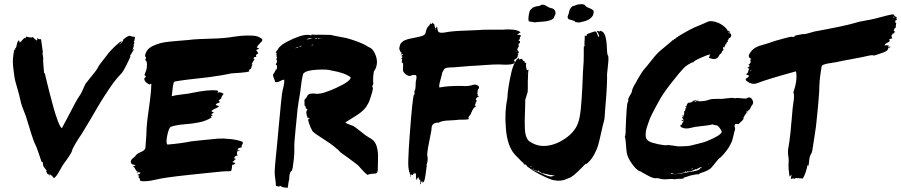

<svg xmlns="http://www.w3.org/2000/svg" viewBox="-20 -834 4244 904"><path d="M615.2 -657.1Q614.3 -656.2 614.3 -653.3Q614.3 -650.5 613.8 -646.7Q613.3 -642.9 611.4 -640Q607.6 -636.2 613.3 -634.3Q606.7 -620 610.5 -619L605.7 -603.8L601.9 -594.3L605.7 -600L609.5 -604.8Q609.5 -601 609.5 -600Q611.4 -601 602.9 -588.6Q593.3 -573.3 591.4 -569.5H593.3L595.2 -570.5Q589.5 -556.2 575.7 -528.6Q561.9 -501 555.2 -492.4Q529.5 -464.8 514.3 -444.8Q495.2 -418.1 473.3 -384.3Q451.4 -350.5 439 -328.6Q426.7 -306.7 401.9 -265.2Q377.1 -223.8 369.5 -211.4Q367.6 -207.6 361.4 -198.6Q355.2 -189.5 348.6 -179.5Q341.9 -169.5 335.7 -158.6Q329.5 -147.6 324.8 -138.6Q320 -129.5 319 -123.8Q318.1 -114.3 278.1 -60Q273.3 -53.3 264.3 -36.7Q255.2 -20 247.6 -9Q240 1.9 232.4 4.8Q232.4 1 224.3 -6.2Q216.2 -13.3 211.4 -14.3Q216.2 -11.4 215.2 -9.5V-7.6Q213.3 -7.6 211.4 -9.5V-14.3Q207.6 -15.2 208.1 -11.9Q208.6 -8.6 202.9 -16.2Q201.9 -17.1 201 -20Q199 -23.8 198.1 -24.8Q197.1 -26.7 198.6 -28.1Q200 -29.5 199 -31.4Q198.1 -33.3 191.4 -41.4Q184.8 -49.5 183.8 -52.4Q182.9 -54.3 182.4 -61.9Q181.9 -69.5 181 -71Q180 -72.4 178.1 -71.4L175.2 -73.3Q172.4 -81.9 168.1 -94.8Q163.8 -107.6 160.5 -117.1Q157.1 -126.7 152.9 -138.1Q148.6 -149.5 143.8 -158.1Q133.3 -181 101 -289.5Q98.1 -298.1 93.3 -309Q88.6 -320 83.8 -333.8Q79 -347.6 75.2 -365.7Q71.4 -383.8 64.3 -408.6Q57.1 -433.3 52.4 -450.5L48.6 -467.6Q48.6 -472.4 43.3 -508.1Q38.1 -543.8 42.9 -575.2Q45.7 -596.2 47.6 -601.9Q47.6 -602.9 49.5 -599L50.5 -597.1Q51.4 -598.1 51.4 -601.9Q51.4 -605.7 51.9 -607.6Q52.4 -609.5 54.3 -608.6Q55.2 -607.6 56.7 -613.8Q58.1 -620 60 -628.1Q61.9 -636.2 62.9 -637.1Q70.5 -651.4 72.4 -634.3Q74.3 -632.4 84.3 -644.3Q94.3 -656.2 96.2 -655.2Q101 -651.4 101.9 -660Q102.9 -661.9 104.8 -661.4Q106.7 -661 110 -660Q113.3 -659 115.2 -659Q116.2 -659 121.9 -658.1Q127.6 -657.1 129 -657.1Q130.5 -657.1 130 -658.6Q129.5 -660 130.5 -660Q134.3 -660 142.4 -651.9Q150.5 -643.8 152.4 -642.9Q154.3 -642.9 155.7 -650Q157.1 -657.1 158.1 -656.2Q159 -656.2 159.5 -653.3Q160 -650.5 161 -650.5Q162.9 -649.5 165.2 -649.5Q167.6 -649.5 169 -649.5Q170.5 -649.5 171.4 -649.5Q171.4 -649.5 173.3 -649.5L181.9 -587.6Q181.9 -581.9 179 -588.6Q179 -587.6 180 -583.8Q182.9 -568.6 183.8 -557.1Q183.8 -556.2 183.3 -553.3Q182.9 -550.5 182.9 -549.5Q183.8 -540 185.2 -517.6Q186.7 -495.2 187.6 -489.5Q188.6 -486.7 190.5 -491.4L196.2 -466.7Q201.9 -441.9 211.4 -404.8Q221 -367.6 231.4 -329.5Q241.9 -291.4 252.9 -262.9Q263.8 -234.3 271.4 -230.5Q277.1 -240 295.2 -275.2Q313.3 -310.5 330 -341.4Q346.7 -372.4 350.5 -377.1Q360 -389.5 366.2 -403.3Q372.4 -417.1 376.7 -427.1Q381 -437.1 383.8 -441Q390.5 -449.5 404.3 -466.7Q418.1 -483.8 428.6 -497.1Q439 -510.5 441.9 -518.1Q444.8 -523.8 452.9 -534.8Q461 -545.7 471 -558.1Q481 -570.5 482.9 -573.3Q497.1 -593.3 520 -614.8Q542.9 -636.2 553.3 -641.9L549.5 -633.3Q549.5 -632.4 545.7 -629Q541.9 -625.7 541.9 -623.8Q542.9 -624.8 548.6 -629.5Q554.3 -634.3 554.3 -636.2Q561 -641.9 560 -643.8Q558.1 -644.8 557.1 -644.8L569.5 -655.2Q581.9 -664.8 591.4 -665.7Q592.4 -665.7 598.1 -663.3Q603.8 -661 604.8 -661Q609.5 -661.9 616.2 -660Z M1188.6 -609.5Q1198.1 -609.5 1199 -604.8Q1199 -603.8 1196.7 -602.9Q1194.3 -601.9 1191 -601Q1187.6 -600 1186.7 -599Q1185.7 -598.1 1191.4 -590.5Q1198.1 -582.9 1194.3 -581Q1189.5 -581 1184.8 -573.3Q1187.6 -569.5 1186.7 -567.6Q1185.7 -565.7 1183.3 -565.7Q1181 -565.7 1177.6 -564.8Q1174.3 -563.8 1173.3 -561.9H1177.1L1175.2 -560L1173.3 -557.1Q1174.3 -556.2 1175.7 -556.2Q1177.1 -556.2 1178.1 -552.4Q1172.4 -548.6 1164.8 -531.4L1169.5 -528.6Q1165.7 -526.7 1164.8 -521Q1163.8 -515.2 1161.4 -511Q1159 -506.7 1152.4 -505.7Q1152.4 -501.9 1154.3 -498.1Q1140 -493.3 1111.4 -491.4Q1082.9 -489.5 1070.5 -488.6Q1032.4 -480 962.9 -470.5Q946.7 -468.6 916.2 -465.2Q885.7 -461.9 861.9 -459Q838.1 -456.2 827.6 -454.3Q823.8 -453.3 816.2 -452.4Q808.6 -451.4 804.8 -450.5Q801 -449.5 799 -446.7Q794.3 -441 788.6 -381Q803.8 -385.7 837.6 -389.5Q871.4 -393.3 881.9 -396.2Q961 -412.4 998.1 -408.6Q1010.5 -406.7 1006.7 -401Q1004.8 -398.1 1001.9 -396.2Q1017.1 -402.9 1024.8 -396.2Q1031.4 -394.3 1031.9 -392.4Q1032.4 -390.5 1030 -388.1Q1027.6 -385.7 1025.2 -381.9Q1022.9 -378.1 1022.9 -375.2Q1022.9 -371.4 1020 -369Q1017.1 -366.7 1014.8 -365.2Q1012.4 -363.8 1010.5 -361.9Q1008.6 -360 1011.4 -359Q1017.1 -352.4 1013.3 -351.4Q1009.5 -350.5 1002.9 -347.6Q996.2 -344.8 996.2 -340Q998.1 -338.1 1005.7 -336.2Q1013.3 -334.3 1009.5 -331.4Q1004.8 -327.6 987.6 -320Q976.2 -313.3 975.7 -311Q975.2 -308.6 986.7 -304.8L981 -300Q980 -300 978.1 -298.6Q976.2 -297.1 974.3 -296.2Q974.3 -295.2 977.6 -293.3Q981 -291.4 981 -289.5Q980 -289.5 978.6 -289Q977.1 -288.6 975.2 -287.6L973.3 -286.7Q974.3 -284.8 975.2 -282.9Q976.2 -281.9 976.2 -281Q951.4 -264.8 918.6 -258.1Q885.7 -251.4 847.1 -248.6Q808.6 -245.7 784.8 -237.1Q775.2 -233.3 767.6 -196.7Q760 -160 768.6 -153.3Q835.2 -159 881 -168.6Q890.5 -169.5 939 -174.8Q987.6 -180 1008.1 -181.4Q1028.6 -182.9 1062.9 -179.5Q1097.1 -176.2 1121 -166.7Q1123.8 -163.8 1123.3 -160Q1122.9 -156.2 1121 -153.8Q1119 -151.4 1118.1 -147.6Q1117.1 -143.8 1118.1 -140Q1101 -137.1 1098.1 -135.2Q1101.9 -134.3 1105.7 -133.3Q1104.8 -132.4 1101.9 -131.4Q1096.2 -127.6 1096.7 -127.1Q1097.1 -126.7 1102.4 -125.7Q1107.6 -124.8 1111.4 -123.8Q1108.6 -121.9 1099 -122.9Q1091.4 -113.3 1099 -101Q1086.7 -101.9 1082.9 -90.5Q1082.9 -88.6 1083.3 -88.1Q1083.8 -87.6 1086.7 -87.1Q1089.5 -86.7 1091.4 -85.7Q1091.4 -84.8 1086.7 -82.9Q1081.9 -81 1082.9 -77.1L1075.2 -72.4L1074.3 -70.5Q1077.1 -70.5 1081 -68.6Q1086.7 -66.7 1088.6 -66.7L1087.6 -65.7Q1082.9 -57.1 1073.3 -58.1Q1073.3 -54.3 1072.4 -48.6Q1070.5 -32.4 1068.6 -30Q1066.7 -27.6 1056.2 -27.6Q1052.4 -27.6 1043.8 -27.6Q1035.2 -27.6 1026.7 -26.7Q999 -23.8 946.7 -18.6Q894.3 -13.3 869.5 -10.5Q752.4 1.9 715.2 11.4Q667.6 22.9 641 18.1Q640 17.1 639.5 13.3Q639 9.5 637.1 5.7Q635.2 1.9 631.4 1Q630.5 -1.9 637.1 -5.7Q636.2 -6.7 631.9 -8.1Q627.6 -9.5 627.1 -10Q626.7 -10.5 628.1 -11.4Q629.5 -12.4 631.9 -13.3Q634.3 -14.3 636.7 -15.2Q639 -16.2 640.5 -17.6Q641.9 -19 641 -21Q631.4 -22.9 625.7 -26.7Q620 -30.5 618.6 -34.8Q617.1 -39 613.8 -43.8Q610.5 -48.6 606.7 -49.5Q604.8 -50.5 608.6 -51.4Q610.5 -52.4 613.3 -53.3Q619 -55.2 618.1 -55.2Q617.1 -57.1 609 -58.6Q601 -60 600 -61.9Q594.3 -69.5 596.2 -75.7Q598.1 -81.9 601.4 -85.2Q604.8 -88.6 611 -93.3Q617.1 -98.1 620 -102.9Q624.8 -110.5 644.3 -118.6Q663.8 -126.7 664.8 -139Q664.8 -145.7 667.1 -172.4Q669.5 -199 669.5 -210.5Q669.5 -244.8 681 -323.8Q692.4 -402.9 692.4 -439Q690.5 -440 686.2 -437.6Q681.9 -435.2 681 -437.1Q673.3 -441.9 670 -444.3Q666.7 -446.7 663.3 -451.4Q660 -456.2 659 -462.9Q659 -464.8 662.9 -468.6Q666.7 -472.4 666.7 -474.3L664.8 -476.2Q662.9 -477.1 661.4 -479.5Q660 -481.9 661 -483.8L667.6 -501Q672.4 -514.3 671.9 -531.4Q671.4 -548.6 664.8 -549.5Q663.8 -550.5 664.3 -552.4Q664.8 -554.3 666.2 -558.6Q667.6 -562.9 667.6 -563.8Q667.6 -565.7 665.2 -566.7Q662.9 -567.6 662.9 -569.5Q663.8 -581.9 671.4 -594.3Q681 -610.5 708.1 -621.4Q735.2 -632.4 760 -635.7Q784.8 -639 821 -641.9Q857.1 -644.8 866.7 -645.7Q902.9 -650.5 970.5 -651.9Q1038.1 -653.3 1080 -661Q1087.6 -661.9 1097.6 -663.3Q1107.6 -664.8 1119.5 -665.7Q1131.4 -666.7 1144.8 -666.7Q1158.1 -666.7 1169.5 -666.2Q1181 -665.7 1190.5 -662.9Q1200 -660 1204.8 -656.2Q1213.3 -652.4 1214.8 -648.6Q1216.2 -644.8 1212.9 -640Q1209.5 -635.2 1204.8 -631Q1200 -626.7 1195.2 -620.5Q1190.5 -614.3 1188.6 -609.5ZM632.4 -20Q629.5 -21.9 626.7 -21.9Q623.8 -21.9 622.9 -21Q622.9 -20 623.8 -19Q624.8 -18.1 625.7 -19Q631.4 -19 632.4 -20Z M1746.7 -161Q1754.3 -147.6 1757.1 -130.5Q1760 -113.3 1760 -102.4Q1760 -91.4 1759.5 -70Q1759 -48.6 1759 -41Q1759 -24.8 1754.3 -20Q1749.5 -15.2 1741 -17.1Q1738.1 -18.1 1738.1 -16.2Q1738.1 -14.3 1737.1 -14.3Q1736.2 -14.3 1733.8 -15.7Q1731.4 -17.1 1730.5 -17.1Q1729.5 -17.1 1729 -15.2Q1728.6 -13.3 1726.7 -14.3Q1722.9 -15.2 1721 -13.8Q1719 -12.4 1718.1 -14.3Q1717.1 -15.2 1715.2 -12.4Q1713.3 -9.5 1711.4 -10.5Q1701.9 -15.2 1683.3 -36.2Q1664.8 -57.1 1662.9 -58.1Q1651.4 -67.6 1624.8 -86.7Q1598.1 -105.7 1583.8 -116.2Q1561 -141.9 1510.5 -174.3Q1460 -206.7 1453.3 -214.3Q1450.5 -217.1 1448.6 -221.9Q1441.9 -233.3 1435.7 -251.4Q1429.5 -269.5 1431.4 -270.5Q1431.4 -273.3 1433.8 -274.8Q1436.2 -276.2 1437.6 -276.7Q1439 -277.1 1438.1 -278.1Q1429.5 -280 1426.7 -280Q1425.7 -281 1426.7 -281.9Q1427.6 -282.9 1427.6 -284.8Q1425.7 -284.8 1424.8 -288.1Q1423.8 -291.4 1423.3 -297.1Q1422.9 -302.9 1421.9 -306.7Q1422.9 -306.7 1423.8 -311.4Q1424.8 -316.2 1427.6 -318.1Q1427.6 -320 1424.8 -321.4Q1421.9 -322.9 1420.5 -323.3Q1419 -323.8 1419 -324.8Q1421 -325.7 1419 -331.4Q1417.1 -337.1 1413.3 -337.1Q1414.3 -339 1413.8 -348.6Q1413.3 -358.1 1413.3 -360Q1413.3 -364.8 1415.7 -367.1Q1418.1 -369.5 1420.5 -371.4Q1422.9 -373.3 1423.8 -376.2Q1428.6 -390.5 1442.4 -392.9Q1456.2 -395.2 1469.5 -392.4Q1499 -390.5 1564.8 -421Q1630.5 -451.4 1631.4 -469.5Q1603.8 -491.4 1541 -501.9Q1521.9 -508.6 1471 -505.7Q1420 -502.9 1407.6 -486.7Q1400 -461 1393.3 -399Q1391.4 -387.6 1385.7 -352.9Q1380 -318.1 1379 -299Q1379 -297.1 1371.9 -227.6Q1364.8 -158.1 1365.7 -139Q1366.7 -110.5 1363.3 -83.3Q1360 -56.2 1358.1 -43.8L1354.3 -30.5Q1348.6 -28.6 1345.2 -18.1Q1341.9 -7.6 1341.9 1.9V10.5Q1340 15.2 1337.6 29.5Q1335.2 43.8 1335.2 49.5Q1332.4 50.5 1320.5 49Q1308.6 47.6 1303.8 43.8Q1298.1 40 1297.1 40.5Q1296.2 41 1295.2 43.8Q1294.3 46.7 1293.3 46.2Q1292.4 45.7 1292.4 44.8Q1292.4 42.9 1286.7 42.9Q1279 42.9 1279 39Q1279 28.6 1276.2 9.5Q1273.3 -9.5 1273.3 -21.9Q1273.3 -48.6 1285.7 -164.8Q1286.7 -175.2 1292.4 -238.6Q1298.1 -301.9 1303.3 -352.9Q1308.6 -403.8 1311.4 -412.4Q1320 -442.9 1318.1 -459Q1308.6 -458.1 1298.1 -451.9Q1287.6 -445.7 1275.2 -447.6Q1275.2 -453.3 1270 -464.3Q1264.8 -475.2 1265.7 -482.9Q1267.6 -485.7 1269.5 -488.6Q1271.4 -491.4 1272.9 -494.3Q1274.3 -497.1 1276.2 -501Q1279 -504.8 1279 -507.6L1281 -505.7Q1286.7 -514.3 1282.9 -527.6Q1281 -525.7 1281 -528.6Q1281 -528.6 1278.1 -531.4Q1284.8 -540 1284.3 -545.2Q1283.8 -550.5 1281 -555.2Q1280 -555.2 1281.4 -557.1Q1282.9 -559 1283.8 -561Q1285.7 -562.9 1282.9 -567.1Q1280 -571.4 1283.8 -576.2Q1282.9 -576.2 1282.9 -577.1Q1282.9 -578.1 1279 -577.1Q1278.1 -578.1 1280 -580Q1281.9 -581.9 1283.8 -583.3Q1285.7 -584.8 1284.8 -585.7L1282.9 -584.8Q1280 -584.8 1279 -584.8Q1276.2 -587.6 1286.7 -599Q1297.1 -623.8 1359 -651Q1421 -678.1 1445.7 -666.7Q1445.7 -670.5 1446.7 -671.4Q1461.9 -669.5 1498.1 -670.5Q1516.2 -670.5 1539 -669.5L1554.3 -665.7Q1568.6 -662.9 1586.2 -659.5Q1603.8 -656.2 1609.5 -655.2Q1632.4 -649.5 1664.3 -637.6Q1696.2 -625.7 1712.4 -614.3Q1719 -611.4 1725.7 -607.6Q1740 -598.1 1749.5 -571.4Q1761 -538.1 1747.6 -509.5L1742.9 -501.9Q1739 -497.1 1737.6 -477.6Q1736.2 -458.1 1737.1 -451.4L1736.2 -447.6Q1738.1 -445.7 1738.1 -442.4Q1738.1 -439 1737.1 -437.1Q1736.2 -435.2 1734.8 -432.4Q1733.3 -429.5 1732.4 -426.7L1736.2 -419L1735.2 -415.2Q1735.2 -411.4 1733.8 -406.2Q1732.4 -401 1730.5 -393.8Q1728.6 -386.7 1725.7 -378.6Q1722.9 -370.5 1720.5 -362.9Q1718.1 -355.2 1713.8 -347.6Q1709.5 -340 1705.7 -333.3Q1694.3 -317.1 1678.6 -304.8Q1662.9 -292.4 1639.5 -278.6Q1616.2 -264.8 1606.7 -258.1Q1605.7 -258.1 1605.7 -257.1Q1617.1 -249.5 1630.5 -245.7Q1643.8 -241.9 1653.3 -234.3Q1662.9 -227.6 1678.6 -214.8Q1694.3 -201.9 1701 -197.1Q1705.7 -193.3 1716.7 -187.1Q1727.6 -181 1734.8 -175.2Q1741.9 -169.5 1746.7 -161ZM1361 -617.1Q1360 -617.1 1357.6 -616.2Q1355.2 -615.2 1353.3 -615.2Q1358.1 -621 1361 -619ZM1479 -654.3 1478.1 -651.4 1483.8 -650.5Q1484.8 -655.2 1479 -654.3ZM1464.8 -654.3Q1461.9 -653.3 1461 -652.4H1473.3L1474.3 -653.3Q1471.4 -656.2 1464.8 -654.3ZM1427.6 -651.4 1422.9 -649.5Q1431.4 -647.6 1450.5 -653.3Q1444.8 -654.3 1440 -654.3ZM1383.8 -610.5Q1384.8 -611.4 1385.7 -613.3Q1381 -613.3 1368.6 -606.7Q1370.5 -606.7 1374.3 -608.1Q1378.1 -609.5 1380 -609.5ZM1396.2 -615.2Q1400 -616.2 1401 -618.1Q1398.1 -619 1393.8 -617.1Q1389.5 -615.2 1388.6 -613.3L1392.4 -614.3ZM1404.8 -616.2 1402.9 -617.1Q1403.8 -621.9 1412.4 -620Q1407.6 -615.2 1404.8 -616.2ZM1412.4 -646.7 1406.7 -648.6 1409.5 -649.5Q1411.4 -651.4 1414.3 -650.5L1421 -649.5Q1418.1 -647.6 1412.4 -646.7ZM1421.9 -630.5Q1430.5 -636.2 1444.8 -632.4L1437.1 -631.4Q1428.6 -630.5 1426.7 -629.5ZM1449.5 -621Q1455.2 -620 1454.3 -623.8L1449.5 -622.9L1444.8 -621ZM1455.2 -631.4 1459 -633.3Q1461 -633.3 1461.4 -633.3Q1461.9 -633.3 1464.3 -632.9Q1466.7 -632.4 1468.6 -632.4Q1466.7 -631.4 1463.3 -631Q1460 -630.5 1457.6 -630.5Q1455.2 -630.5 1455.2 -631.4ZM1472.4 -633.3 1479 -632.4Q1475.2 -631.4 1472.4 -633.3ZM1481 -633.3 1487.6 -632.4Q1481 -630.5 1481 -633.3ZM1485.7 -653.3 1491.4 -651.4Q1493.3 -651.4 1494.3 -652.4Z M1865.7 -575.2Q1869.5 -575.2 1872.4 -577.1Q1870.5 -578.1 1868.1 -577.6Q1865.7 -577.1 1865.7 -575.2ZM1935.2 7.6 1936.2 5.7Q1936.2 6.7 1936.2 8.6L1937.1 9.5ZM1934.3 -10.5Q1933.3 -11.4 1933.3 -12.4Q1935.2 -12.4 1934.3 -10.5ZM2413.3 -560Q2414.3 -560 2409.5 -558.1Q2400 -552.4 2400 -550.5Q2420 -524.8 2333.3 -530.5Q2309.5 -531.4 2261.4 -527.6Q2213.3 -523.8 2200 -523.8Q2181.9 -522.9 2146.7 -519.5Q2111.4 -516.2 2095.2 -516.2Q2080 -515.2 2074.8 -511.4Q2069.5 -507.6 2062.9 -493.3Q2061.9 -486.7 2057.6 -471.9Q2053.3 -457.1 2050 -443.8Q2046.7 -430.5 2048.6 -421.9Q2084.8 -429.5 2143.8 -429.5Q2147.6 -429.5 2152.9 -429.5Q2158.1 -429.5 2161.9 -429Q2165.7 -428.6 2171.4 -428.6Q2177.1 -428.6 2181.4 -429Q2185.7 -429.5 2190.5 -430.5Q2196.2 -430.5 2200 -432.4Q2207.6 -435.2 2215.2 -435.7Q2222.9 -436.2 2230 -431.4Q2237.1 -426.7 2235.2 -418.1Q2232.4 -417.1 2231 -413.3Q2229.5 -409.5 2229 -406.7Q2228.6 -403.8 2228.6 -400V-395.2Q2227.6 -394.3 2225.7 -392.4Q2229.5 -391.4 2229.5 -390Q2229.5 -388.6 2229 -386.2Q2228.6 -383.8 2228.6 -382.9Q2232.4 -382.9 2233.8 -381.9Q2235.2 -381 2233.3 -379Q2223.8 -376.2 2221 -367.6Q2219 -361.9 2224.8 -361.9Q2223.8 -360 2222.9 -358.1H2224.8Q2223.8 -356.2 2221.4 -353.8Q2219 -351.4 2219 -348.6L2220 -347.6Q2220 -346.7 2218.6 -344.8Q2217.1 -342.9 2216.2 -341Q2215.2 -339 2215.2 -338.1Q2215.2 -337.1 2219 -336.2Q2221 -334.3 2221.9 -333.3Q2216.2 -331.4 2211.4 -325.7Q2206.7 -320 2203.8 -314.3Q2201 -308.6 2201 -305.7Q2197.1 -304.8 2198.1 -302.9Q2201 -300 2187.6 -285.7Q2185.7 -282.9 2185.7 -280Q2185.7 -277.1 2186.7 -275.7Q2187.6 -274.3 2187.1 -273.3Q2186.7 -272.4 2184.8 -272.4Q2179 -271.4 2172.9 -271Q2166.7 -270.5 2161 -270.5Q2155.2 -270.5 2149 -270.5Q2142.9 -270.5 2136.7 -270Q2130.5 -269.5 2124.8 -268.6Q2120 -267.6 2100.5 -267.1Q2081 -266.7 2067.6 -264.3Q2054.3 -261.9 2044.8 -256.2Q2041 -257.1 2037.6 -256.7Q2034.3 -256.2 2030.5 -255.2Q2026.7 -254.3 2023.3 -252.4Q2020 -250.5 2018.1 -248.1Q2016.2 -245.7 2014.3 -241.9Q2012.4 -238.1 2012.4 -234.3Q2012.4 -222.9 2006.2 -194.8Q2000 -166.7 1995.2 -138.6Q1990.5 -110.5 1991.4 -98.1L1993.3 -97.1Q1995.2 -73.3 1987.6 -56.2Q1989.5 -56.2 1989.5 -55.2Q1988.6 -52.4 1986.2 -31Q1983.8 -9.5 1980 8.6Q1976.2 26.7 1968.6 25.7Q1968.6 22.9 1968.6 21L1967.6 18.1Q1961.9 21.9 1961.9 32.4Q1960 32.4 1960 33.3Q1960 34.3 1959 34.3L1958.1 30.5L1960 27.6Q1960 24.8 1959 20Q1958.1 15.2 1958.1 12.9Q1958.1 10.5 1959 9.5Q1957.1 9.5 1952.4 15.2Q1954.3 8.6 1953.3 7.6Q1950.5 6.7 1950.5 3.8Q1950.5 1 1948.6 -1Q1947.6 6.7 1941 8.6H1943.8Q1942.9 12.4 1941 13.3Q1939 8.6 1939 1.4Q1939 -5.7 1938.1 -9.5L1939 -12.4V-16.2Q1938.1 -16.2 1937.1 -16.2Q1936.2 -16.2 1935.2 -16.2V-18.1V-20Q1934.3 -19 1931.9 -17.6Q1929.5 -16.2 1929 -15.7Q1928.6 -15.2 1925.7 -16.2Q1925.7 -11.4 1923.8 -9.5Q1918.1 -12.4 1917.1 -12.4L1914.3 -9.5Q1915.2 -9.5 1914.3 -5.7Q1913.3 -1.9 1914.3 -1L1912.4 -1.9L1911.4 -3.8Q1915.2 -13.3 1908.6 -15.2Q1909.5 -16.2 1911.4 -21.9Q1909.5 -22.9 1906.7 -21.9Q1905.7 -23.8 1905.7 -33.3Q1902.9 -33.3 1902.9 -35.2Q1905.7 -36.2 1905.7 -37.1Q1897.1 -39 1909.5 -204.3Q1921.9 -369.5 1928.6 -387.6Q1931.4 -388.6 1931.9 -391.9Q1932.4 -395.2 1931.4 -399.5Q1930.5 -403.8 1931.4 -405.7Q1934.3 -406.7 1935.7 -417.1Q1937.1 -427.6 1937.1 -440Q1937.1 -451.4 1939 -455.2Q1942.9 -472.4 1939.5 -478.1Q1936.2 -483.8 1917.1 -479Q1908.6 -472.4 1895.2 -481Q1881.9 -489.5 1878.1 -499Q1877.1 -501.9 1877.1 -507.1Q1877.1 -512.4 1877.6 -518.6Q1878.1 -524.8 1878.1 -529.5Q1878.1 -534.3 1876.7 -537.1Q1875.2 -540 1871.4 -539Q1870.5 -541 1871.9 -543.8Q1873.3 -546.7 1873.3 -547.6Q1870.5 -549.5 1872.4 -551.4Q1873.3 -552.4 1873.3 -554.3Q1874.3 -555.2 1870.5 -558.1Q1867.6 -560 1869.5 -560Q1876.2 -560 1873.3 -569.5Q1871.4 -569.5 1868.6 -569.5Q1868.6 -570.5 1871 -572.4Q1873.3 -574.3 1875.2 -576.2L1878.1 -577.1Q1877.1 -580 1868.6 -581Q1868.6 -581.9 1869 -582.9Q1869.5 -583.8 1870.5 -584.8Q1868.6 -585.7 1867.6 -587.6Q1870.5 -587.6 1872.4 -589.5Q1869.5 -589.5 1865.7 -588.6Q1864.8 -596.2 1859 -603.8L1860 -602.9Q1860 -610.5 1861.9 -616.7Q1863.8 -622.9 1865.2 -626.7Q1866.7 -630.5 1871.4 -634.3Q1876.2 -638.1 1878.1 -640Q1880 -641.9 1887.6 -644.8Q1895.2 -647.6 1897.1 -648.6Q1899 -649.5 1908.1 -651.4Q1917.1 -653.3 1919.5 -653.8Q1921.9 -654.3 1941 -658.1Q1960 -661.9 1971 -666.2Q1981.9 -670.5 1983.8 -680Q1989.5 -705.7 1999 -712.4Q2004.8 -717.1 2005.7 -725.7H2006.7Q2005.7 -721.9 2009.5 -720Q2011.4 -721.9 2012.9 -722.4Q2014.3 -722.9 2014.8 -723.8Q2015.2 -724.8 2016.2 -727.6Q2019 -725.7 2019 -721Q2021 -721.9 2021.9 -724.8Q2024.8 -721.9 2026.2 -711.9Q2027.6 -701.9 2031.4 -699Q2032.4 -701 2032.9 -701.9Q2033.3 -702.9 2033.3 -704.8Q2033.3 -706.7 2033.3 -708.6H2035.2Q2035.2 -705.7 2037.1 -701.9Q2037.1 -706.7 2039 -706.7Q2039 -686.7 2046.7 -682.4Q2054.3 -678.1 2074.3 -681Q2104.8 -687.6 2161.9 -689.5Q2219 -691.4 2232.4 -692.4Q2244.8 -694.3 2291 -694.3Q2337.1 -694.3 2350.5 -694.3Q2360 -696.2 2381.4 -695.2Q2402.9 -694.3 2412.4 -691.4Q2418.1 -689.5 2420.5 -688.6Q2422.9 -687.6 2425.2 -685.7Q2427.6 -683.8 2431.4 -682.9Q2427.6 -679 2422.9 -678.1Q2424.8 -677.1 2421 -675.2Q2414.3 -671.4 2415.2 -670.5Q2423.8 -669.5 2427.6 -669.5Q2429.5 -669.5 2431.4 -667.6Q2434.3 -666.7 2430.5 -661Q2429.5 -661 2427.6 -657.1V-649.5Q2422.9 -647.6 2421.9 -643.8Q2421 -642.9 2422.9 -642.4Q2424.8 -641.9 2427.1 -640.5Q2429.5 -639 2428.6 -636.2Q2427.6 -635.2 2427.6 -633.3Q2427.6 -631.4 2426.7 -631.4Q2424.8 -627.6 2422.9 -628.6Q2421 -627.6 2421 -626.7Q2421 -625.7 2421.9 -621.9Q2422.9 -618.1 2422.9 -616.2L2418.1 -607.6Q2417.1 -603.8 2416.2 -602.9L2415.2 -601.9L2416.2 -598.1Q2417.1 -597.1 2419 -594.3Q2421 -592.4 2421.9 -590.5Q2424.8 -582.9 2416.2 -581.9Q2421 -579 2420 -574.3Q2417.1 -573.3 2417.1 -571.4Q2418.1 -569.5 2419 -569.5Q2420 -569.5 2421 -569.5Q2421.9 -567.6 2419.5 -568.6Q2417.1 -569.5 2417.1 -568.6Q2415.2 -561.9 2413.3 -560ZM1928.6 -18.1 1930.5 -22.9Q1929.5 -28.6 1928.6 -21.9Q1928.6 -21 1928.6 -19Q1927.6 -18.1 1928.6 -18.1ZM2030.5 -693.3Q2030.5 -695.2 2031.4 -697.1H2029.5V-693.3ZM2412.4 -590.5 2411.4 -592.4H2405.7Z M2572.4 -796.2Q2579 -795.2 2583.8 -792.9Q2588.6 -790.5 2591.4 -786.2Q2594.3 -781.9 2595.2 -776.7Q2596.2 -771.4 2594.8 -766.7Q2593.3 -761.9 2589.5 -756.2Q2589.5 -740 2548.6 -733.3Q2542.9 -732.4 2525.2 -731.4Q2507.6 -730.5 2499 -728.6Q2473.3 -733.3 2470.5 -733.3Q2465.7 -740 2470 -765.2Q2474.3 -790.5 2482.9 -791.4Q2484.8 -801.9 2521.9 -806.7Q2526.7 -811.4 2531.9 -811.9Q2537.1 -812.4 2542.9 -810.5Q2548.6 -808.6 2552.9 -805.7Q2557.1 -802.9 2562.9 -800Q2568.6 -797.1 2572.4 -796.2ZM2735.2 -809.5Q2736.2 -802.9 2750.5 -797.6Q2764.8 -792.4 2771.9 -786.7Q2779 -781 2771.4 -761Q2768.6 -756.2 2765.2 -752.4Q2761.9 -748.6 2757.6 -745.7Q2753.3 -742.9 2749 -740.5Q2744.8 -738.1 2739 -736.2Q2733.3 -734.3 2729.5 -733.3Q2725.7 -732.4 2719.5 -731Q2713.3 -729.5 2709.5 -728.6Q2706.7 -727.6 2703.8 -728.1Q2701 -728.6 2698.6 -729Q2696.2 -729.5 2692.9 -729.5Q2689.5 -729.5 2688.6 -729.5Q2688.6 -731.4 2688.6 -732.4Q2683.8 -736.2 2672.4 -739Q2661 -741.9 2657.1 -743.8Q2652.4 -749.5 2652.4 -753.3Q2652.4 -757.1 2655.7 -764.8Q2659 -772.4 2659 -775.2Q2661 -792.4 2673.3 -802.9Q2677.1 -805.7 2682.9 -806.7Q2688.6 -807.6 2690.5 -809.5Q2699 -813.3 2713.3 -814.3Q2727.6 -815.2 2735.2 -809.5ZM2841 -574.3Q2847.6 -572.4 2842.9 -530Q2838.1 -487.6 2838.1 -483.8Q2839 -473.3 2837.6 -438.1Q2836.2 -402.9 2833.3 -368.1Q2830.5 -333.3 2829.5 -321.9Q2828.6 -315.2 2827.6 -293.8Q2826.7 -272.4 2823.8 -263.8Q2819 -248.6 2811 -211.4Q2802.9 -174.3 2796.7 -151.9Q2790.5 -129.5 2775.2 -102.4Q2760 -75.2 2738.1 -60V-63.8Q2691.4 -14.3 2668.6 0Q2659 3.8 2648.1 8.6Q2637.1 13.3 2634.8 13.8Q2632.4 14.3 2620 16.2Q2607.6 18.1 2592.4 15.2Q2579 14.3 2549 0.5Q2519 -13.3 2495.2 -27.6Q2471.4 -41.9 2473.3 -41.9Q2497.1 -30.5 2507.6 -27.6Q2512.4 -26.7 2529.5 -18.1Q2546.7 -9.5 2561 -5.2Q2575.2 -1 2582.9 -4.8Q2581.9 -6.7 2581.9 -7.6Q2587.6 -3.8 2590.5 -6.7Q2589.5 -8.6 2585.2 -9Q2581 -9.5 2574.8 -10Q2568.6 -10.5 2567.6 -10.5Q2566.7 -10.5 2560 -12.4Q2561 -12.4 2561 -13.3L2560 -14.3L2559 -13.3Q2558.1 -13.3 2543.8 -15.7Q2529.5 -18.1 2524.8 -23.8H2523.8Q2520 -24.8 2518.1 -27.6Q2515.2 -32.4 2510.5 -28.6Q2462.9 -42.9 2460 -54.3Q2454.3 -61 2450.5 -58.1Q2444.8 -62.9 2444.8 -65.7H2443.8L2442.9 -66.7Q2444.8 -66.7 2445.7 -66.7L2439 -70.5Q2433.3 -77.1 2421 -89Q2408.6 -101 2403.8 -106.7Q2368.6 -145.7 2361.9 -228.6Q2355.2 -308.6 2368.6 -369.5Q2370.5 -415.2 2385.7 -484.8Q2393.3 -520 2404.8 -541Q2404.8 -541 2413.3 -554.3Q2413.3 -553.3 2415.7 -555.7Q2418.1 -558.1 2420.5 -560.5Q2422.9 -562.9 2423.8 -561L2422.9 -558.1V-555.2Q2424.8 -554.3 2427.6 -554.8Q2430.5 -555.2 2433.3 -556.2L2435.2 -557.1Q2439 -557.1 2440.5 -552.4Q2441.9 -547.6 2446.7 -545.7H2450.5Q2449.5 -540 2451.4 -538.1Q2452.4 -537.1 2454.3 -538.1Q2456.2 -539 2458.1 -538.1Q2455.2 -531.4 2456.7 -520Q2458.1 -508.6 2461.9 -502.9Q2463.8 -504.8 2468.6 -505.7Q2466.7 -498.1 2466.2 -482.9Q2465.7 -467.6 2465.7 -463.8Q2464.8 -456.2 2465.2 -427.1Q2465.7 -398.1 2461.9 -392.4Q2459 -382.9 2456.7 -375.7Q2454.3 -368.6 2453.8 -367.1Q2453.3 -365.7 2452.9 -361.4Q2452.4 -357.1 2452.9 -355.7Q2453.3 -354.3 2452.9 -346.2Q2452.4 -338.1 2452.4 -328.6Q2452.4 -319 2451.4 -296.2Q2450.5 -273.3 2450.5 -258.6Q2450.5 -243.8 2451.4 -225.2Q2452.4 -206.7 2456.7 -193.3Q2461 -180 2468.6 -171.4Q2508.6 -141.9 2554.8 -147.6Q2601 -153.3 2642.9 -182.9Q2684.8 -212.4 2700 -250.5Q2709.5 -273.3 2714.3 -318.1Q2719 -362.9 2721.9 -426.7Q2724.8 -490.5 2724.8 -496.2Q2729.5 -553.3 2728.6 -580Q2728.6 -581 2728.6 -586.2Q2728.6 -591.4 2728.6 -596.7Q2728.6 -601.9 2728.6 -606.7Q2728.6 -611.4 2729 -614.3Q2729.5 -617.1 2731.4 -616.2V-617.1H2733.3Q2730.5 -623.8 2732.4 -642.9Q2734.3 -661.9 2732.4 -664.8L2736.2 -665.7Q2739 -665.7 2741.9 -664.8Q2742.9 -664.8 2742.4 -667.1Q2741.9 -669.5 2743.3 -671.9Q2744.8 -674.3 2749 -675.2Q2753.3 -676.2 2761.9 -680Q2770.5 -683.8 2772.4 -683.8Q2781.9 -686.7 2783.8 -685.7Q2789.5 -682.9 2792.4 -672.4Q2795.2 -661.9 2801 -659Q2801 -664.8 2799.5 -669Q2798.1 -673.3 2796.7 -675.7Q2795.2 -678.1 2792.9 -682.4Q2790.5 -686.7 2789.5 -688.6Q2791.4 -688.6 2794.3 -688.1Q2797.1 -687.6 2799 -686.7Q2801 -685.7 2802.9 -685.7Q2804.8 -685.7 2804.8 -689.5Q2822.9 -686.7 2829.5 -665.2Q2836.2 -643.8 2837.1 -613.3Q2838.1 -582.9 2841 -575.2ZM2461 -493.3V-483.8Q2461 -481.9 2461 -481L2461.9 -489.5ZM2449.5 -61.9Q2451.4 -59 2454.3 -60Q2452.4 -61.9 2450.5 -62.9ZM2477.1 -50.5Q2480 -46.7 2483.8 -49.5Q2481.9 -51.4 2479 -51.4Q2478.1 -51.4 2477.1 -50.5ZM2489.5 -40Q2491.4 -37.1 2494.3 -38.1Q2492.4 -41 2489.5 -40ZM2538.1 -19Q2539 -17.1 2544.8 -17.1Q2544.8 -18.1 2538.1 -20ZM2544.8 -25.7Q2545.7 -25.7 2546.7 -25.7Q2547.6 -25.7 2548.6 -25.7L2551.4 -24.8Q2551.4 -23.8 2550.5 -22.9Q2548.6 -21.9 2544.8 -25.7ZM2563.8 -11.4Q2563.8 -12.4 2564.8 -12.4Q2565.7 -11.4 2566.7 -11.4Q2565.7 -11.4 2563.8 -11.4Z M3182.9 10.5Q3182.9 10.5 3181.9 10.5H3180L3179 11.4Q3179 11.4 3182.9 10.5ZM3259 -8.6 3261.9 -9.5H3262.9H3260ZM3225.7 1.9Q3228.6 2.9 3229.5 1Q3227.6 1 3225.7 1.9ZM3246.7 -6.7Q3249.5 -5.7 3249.5 -6.7Q3249.5 -6.7 3246.7 -5.7L3243.8 -4.8ZM3500 -374.3Q3515.2 -379 3522.9 -363.3Q3530.5 -347.6 3520 -338.1Q3518.1 -336.2 3513.3 -325.2Q3508.6 -314.3 3501 -313.3Q3501 -311.4 3503.8 -310.5Q3502.9 -309.5 3501 -310Q3499 -310.5 3499 -309.5L3492.4 -307.6Q3491.4 -306.7 3493.3 -305.7Q3495.2 -304.8 3495.2 -303.8Q3499 -303.8 3499 -302.9V-301.9Q3498.1 -299 3494.3 -301.9Q3491.4 -299 3485.7 -289.5Q3480 -280 3480 -279Q3482.9 -276.2 3478.1 -270Q3473.3 -263.8 3464.8 -257.1L3457.1 -249.5Q3442.9 -252.4 3440 -247.1Q3437.1 -241.9 3440 -233.3Q3442.9 -224.8 3438.1 -216.2Q3437.1 -213.3 3432.4 -191.9Q3427.6 -170.5 3424.8 -165.7Q3424.8 -165.7 3424.8 -165.7Q3420 -157.1 3418.1 -152.4Q3406.7 -127.6 3374.3 -94.3Q3364.8 -89.5 3350.5 -70.5Q3336.2 -51.4 3333.3 -49.5Q3327.6 -40 3310.5 -31.4Q3293.3 -22.9 3280 -20V-19H3278.1Q3277.1 -19 3274.3 -17.1L3272.4 -15.2Q3269.5 -12.4 3264.8 -12.4Q3264.8 -14.3 3267.6 -14.3Q3257.1 -13.3 3243.3 -10.5Q3229.5 -7.6 3213.3 -1.9Q3197.1 3.8 3187.6 6.7Q3189.5 6.7 3193.8 5.7Q3198.1 4.8 3201 4.8Q3199 8.6 3188.6 8.1Q3178.1 7.6 3176.2 7.6Q3175.2 7.6 3174.8 8.1Q3174.3 8.6 3173.3 8.6H3171.4Q3170.5 8.6 3170.5 7.6Q3167.6 7.6 3165.7 9.5H3163.8Q3160 7.6 3159 9.5Q3156.2 8.6 3154.3 10.5L3151.4 11.4Q3151.4 11.4 3152.4 9.5Q3145.7 7.6 3132.9 9Q3120 10.5 3114.3 9.5V10.5Q3109.5 9.5 3107.6 10.5Q3108.6 11.4 3109.5 11.4L3099 9.5Q3104.8 10.5 3105.7 9.5Q3103.8 9.5 3102.4 9.5Q3101 9.5 3099.5 9.5Q3098.1 9.5 3096.2 9.5Q3076.2 3.8 3069.5 4.8V5.7Q3059 5.7 3048.6 1.4Q3038.1 -2.9 3025.7 -10Q3013.3 -17.1 3007.6 -20Q3006.7 -20 3004.8 -21.4Q3002.9 -22.9 3001.9 -22.9Q2999 -24.8 3000 -25.7Q2981.9 -27.6 2960.5 -56.2Q2939 -84.8 2933.3 -104.8Q2930.5 -114.3 2929 -131.4Q2927.6 -148.6 2926.2 -165.7Q2924.8 -182.9 2921.9 -190.5Q2923.8 -191.4 2925.2 -206.2Q2926.7 -221 2925.7 -221.9Q2930.5 -348.6 2935.2 -350.5Q2936.2 -352.4 2937.6 -357.1Q2939 -361.9 2939 -363.8H2937.1Q2938.1 -370.5 2941.9 -377.6Q2945.7 -384.8 2950 -391.4Q2954.3 -398.1 2955.2 -403.8Q2957.1 -416.2 2965.7 -431.4Q2968.6 -435.2 2971.4 -440.5Q2974.3 -445.7 2976.7 -450.5Q2979 -455.2 2982.4 -461Q2985.7 -466.7 2989 -471.9Q2992.4 -477.1 2995.7 -482.9Q2999 -488.6 3001.9 -492.9Q3004.8 -497.1 3008.1 -501.9Q3011.4 -506.7 3015.2 -510.5Q3024.8 -521 3045.2 -547.1Q3065.7 -573.3 3078.1 -585.7Q3085.7 -593.3 3108.1 -611.4Q3130.5 -629.5 3141 -639Q3141.9 -640 3143.8 -641.9Q3145.7 -643.8 3146.7 -644.8Q3148.6 -643.8 3151 -645.7Q3153.3 -647.6 3153.3 -649.5L3159 -650.5Q3158.1 -653.3 3180.5 -667.1Q3202.9 -681 3228.6 -694.3Q3254.3 -707.6 3261 -709.5Q3269.5 -712.4 3290.5 -721.9Q3311.4 -731.4 3316.2 -733.3Q3329.5 -736.2 3348.6 -731Q3367.6 -725.7 3383.8 -713.8Q3400 -701.9 3406.7 -688.6Q3414.3 -692.4 3419 -676.2Q3419 -676.2 3419 -677.1Q3420 -676.2 3419.5 -674.3Q3419 -672.4 3419 -671.4Q3419 -674.3 3421 -674.3Q3426.7 -661.9 3416.2 -655.2Q3414.3 -656.2 3413.3 -655.2Q3413.3 -647.6 3407.6 -647.6Q3407.6 -644.8 3404.8 -642.9Q3410.5 -641.9 3405.7 -637.1Q3403.8 -635.2 3401 -634.3Q3398.1 -617.1 3397.6 -617.1Q3397.1 -617.1 3397.6 -620Q3398.1 -622.9 3398.1 -624.8Q3398.1 -626.7 3397.1 -626.7Q3395.2 -624.8 3392.4 -617.1Q3390.5 -609.5 3389.5 -609.5Q3388.6 -612.4 3385.7 -613.3Q3382.9 -607.6 3385.7 -602.9Q3386.7 -598.1 3385.7 -597.1Q3384.8 -596.2 3381.9 -594.3Q3379 -592.4 3378.1 -590.5H3379Q3381 -590.5 3380 -589.5Q3379 -588.6 3378.1 -589.5Q3378.1 -585.7 3376.7 -583.8Q3375.2 -581.9 3373.3 -581L3371.4 -580Q3368.6 -578.1 3362.9 -567.6Q3357.1 -557.1 3342.9 -556.2Q3338.1 -555.2 3329.5 -558.1Q3321 -561 3317.1 -561L3318.1 -562.9Q3317.1 -562.9 3317.1 -563.8Q3318.1 -563.8 3321 -568.6Q3321 -570.5 3320 -570Q3319 -569.5 3319 -570.5L3322.9 -573.3Q3323.8 -573.3 3323.3 -574.3Q3322.9 -575.2 3323.8 -577.1Q3315.2 -578.1 3279.5 -561.9Q3243.8 -545.7 3245.7 -541Q3239 -541.9 3222.4 -531.4Q3205.7 -521 3200 -514.3Q3182.9 -497.1 3140 -442.4Q3097.1 -387.6 3079 -351.4Q3078.1 -349.5 3070.5 -336.2Q3062.9 -322.9 3059.5 -315.7Q3056.2 -308.6 3048.1 -292.9Q3040 -277.1 3036.7 -266.7Q3033.3 -256.2 3028.1 -241.9Q3022.9 -227.6 3021.4 -217.6Q3020 -207.6 3020 -196.7Q3020 -185.7 3024.8 -178.6Q3029.5 -171.4 3038.1 -167.6Q3044.8 -162.9 3078.1 -155.2Q3111.4 -148.6 3119 -150.5Q3123.8 -152.4 3147.1 -148.6Q3170.5 -144.8 3174.3 -144.8Q3179 -144.8 3189.5 -145.2Q3200 -145.7 3207.6 -145.7Q3215.2 -145.7 3224.8 -147.1Q3234.3 -148.6 3240 -150.5Q3248.6 -153.3 3273.8 -159Q3299 -164.8 3310.5 -170.5Q3373.3 -196.2 3378.1 -212.4Q3378.1 -219 3368.6 -231.4Q3362.9 -239 3358.1 -241.9Q3353.3 -244.8 3346.2 -245.2Q3339 -245.7 3335.2 -248.6Q3320 -243.8 3284.8 -240.5Q3249.5 -237.1 3234.3 -232.4Q3206.7 -224.8 3189.5 -234.3Q3181 -238.1 3184.8 -245.7L3185.7 -247.6Q3186.7 -246.7 3189.5 -245.7Q3189.5 -247.6 3191 -250Q3192.4 -252.4 3192.9 -253.8Q3193.3 -255.2 3192.4 -257.1Q3194.3 -257.1 3194.8 -257.6Q3195.2 -258.1 3196.2 -258.1V-257.1Q3200 -262.9 3193.8 -264.3Q3187.6 -265.7 3188.6 -270.5Q3190.5 -270.5 3189.5 -269.5Q3191.4 -265.7 3194.3 -266.7Q3191.4 -267.6 3190.5 -269.5Q3194.3 -268.6 3197.1 -268.6L3196.2 -265.7Q3198.1 -265.7 3200 -266.7Q3199 -269.5 3195.7 -273.8Q3192.4 -278.1 3192.4 -281Q3192.4 -281.9 3192.4 -284.8Q3192.4 -287.6 3193.3 -289.5Q3194.3 -291.4 3197.1 -292.4Q3198.1 -292.4 3199 -287.6Q3199 -287.6 3200 -287.6L3201 -289.5L3200 -292.4Q3199 -292.4 3200 -293.3V-294.3L3201 -296.2Q3201.9 -306.7 3201 -310.5Q3203.8 -312.4 3205.7 -309.5V-311.4Q3205.7 -313.3 3206.2 -317.1Q3206.7 -321 3207.6 -322.9L3206.7 -323.8Q3208.6 -324.8 3209.5 -323.8L3210.5 -326.7L3211.4 -327.6H3212.4Q3211.4 -328.6 3209.5 -328.6Q3208.6 -327.6 3207.6 -329.5H3211.4Q3210.5 -332.4 3206.7 -332.4Q3204.8 -332.4 3205.7 -334.3Q3205.7 -336.2 3207.6 -334.3Q3208.6 -333.3 3209.5 -333.3Q3210.5 -333.3 3212.4 -333.3Q3212.4 -335.2 3212.9 -338.1Q3213.3 -341 3214.3 -341Q3214.3 -340 3215.2 -341Q3214.3 -341 3214.3 -341.9Q3216.2 -348.6 3226.7 -352.4L3224.8 -350.5L3223.8 -349.5Q3224.8 -349.5 3228.1 -350.5Q3231.4 -351.4 3234.8 -352.9Q3238.1 -354.3 3240.5 -356.2Q3242.9 -358.1 3244.8 -359Q3246.7 -360 3246.7 -361Q3251.4 -360 3255.2 -362.9Q3255.2 -361.9 3254.3 -361Q3265.7 -363.8 3275.2 -364.8Q3256.2 -361 3243.8 -353.3Q3256.2 -359 3266.7 -359Q3266.7 -357.1 3271.4 -357.1Q3300 -357.1 3320 -364.8Q3329.5 -368.6 3353.3 -368.6Q3377.1 -368.6 3381 -368.6Q3383.8 -368.6 3401.4 -371Q3419 -373.3 3424.3 -373.3Q3429.5 -373.3 3443.8 -371.4Q3448.6 -374.3 3473.3 -371Q3498.1 -367.6 3500 -374.3ZM3198.1 -281.9Q3198.1 -286.7 3193.3 -287.6Q3193.3 -286.7 3193.3 -286.2Q3193.3 -285.7 3193.3 -284.8Q3193.3 -283.8 3195.2 -283.3Q3197.1 -282.9 3198.1 -281.9ZM3198.1 -278.1H3197.1V-277.1Q3194.3 -278.1 3194.3 -281L3199 -280Q3198.1 -279 3198.1 -278.1ZM3213.3 -327.6 3214.3 -326.7ZM3235.2 -351.4 3239 -353.3 3238.1 -354.3Q3235.2 -352.4 3235.2 -351.4ZM3249.5 -352.4Q3247.6 -351.4 3245.7 -351.4Q3246.7 -353.3 3249.5 -352.4ZM3255.2 -353.3Q3256.2 -353.3 3257.1 -354.3L3259 -355.2Q3255.2 -358.1 3253.3 -354.3ZM3418.1 -663.8Q3418.1 -661 3418.1 -658.1Q3419 -657.1 3419 -660Q3419 -661.9 3418.1 -663.8ZM3410.5 -685.7Q3409.5 -677.1 3415.2 -676.2V-678.1Q3414.3 -679 3413.3 -681.9Q3412.4 -684.8 3410.5 -685.7ZM3411.4 -656.2 3410.5 -657.1H3411.4ZM3410.5 -654.3Q3408.6 -650.5 3409.5 -650.5Q3411.4 -651.4 3412.4 -653.3ZM3406.7 -648.6H3405.7ZM3381.9 -599V-598.1Q3381.9 -597.1 3381.9 -596.2Q3382.9 -596.2 3382.9 -596.7Q3382.9 -597.1 3381.9 -599ZM3329.5 -569.5 3326.7 -568.6 3323.8 -569.5Q3326.7 -571.4 3329.5 -569.5ZM3103.8 -19 3104.8 -20H3106.7Q3105.7 -18.1 3103.8 -19ZM3258.1 -39H3260L3259 -38.1Q3259 -38.1 3258.1 -37.1Q3258.1 -38.1 3258.1 -39ZM3238.1 -40 3236.2 -39 3234.3 -38.1Q3237.1 -35.2 3241 -39Q3241.9 -40 3241 -41.9ZM3232.4 -30.5Q3239 -32.4 3239 -30.5Q3234.3 -28.6 3232.4 -30.5ZM3198.1 -29.5 3199 -28.6Q3197.1 -25.7 3194.3 -27.6Q3195.2 -27.6 3196.2 -27.6Q3197.1 -28.6 3198.1 -29.5ZM3200 -24.8Q3200 -24.8 3198.1 -23.8V-24.8Q3198.1 -25.7 3200 -24.8ZM3186.7 -22.9Q3188.6 -23.8 3189.5 -23.8Q3188.6 -21 3185.7 -22.9ZM3184.8 -22.9Q3182.9 -21 3180 -21.9Q3181.9 -23.8 3184.8 -22.9ZM3175.2 -26.7Q3175.2 -25.7 3175.2 -24.8Q3172.4 -24.8 3170.5 -24.8Q3171.4 -24.8 3172.9 -25.7Q3174.3 -26.7 3175.2 -26.7ZM3164.8 -26.7Q3167.6 -26.7 3170.5 -25.7Q3167.6 -22.9 3163.8 -23.8Q3164.8 -25.7 3164.8 -26.7ZM3129.5 -14.3Q3127.6 -13.3 3125.7 -14.3Q3126.7 -16.2 3129.5 -15.2ZM3125.7 -17.1Q3121 -18.1 3118.1 -17.1V-18.1Q3119 -19 3122.9 -18.1Q3120 -20 3113.3 -19L3114.3 -20Q3117.1 -21 3129.5 -20Q3125.7 -20 3125.7 -17.1ZM3129.5 -14.3Q3133.3 -17.1 3136.2 -14.3Q3132.4 -13.3 3129.5 -14.3ZM3135.2 -19Q3138.1 -21 3140 -20Q3138.1 -18.1 3135.2 -19ZM3275.2 -42.9Q3281.9 -42.9 3283.8 -47.6Q3282.9 -48.6 3278.1 -46.7Q3273.3 -44.8 3267.6 -41.4Q3261.9 -38.1 3261 -38.1V-37.1Q3260 -37.1 3258.6 -36.7Q3257.1 -36.2 3256.2 -36.2Q3256.2 -37.1 3257.1 -38.1H3255.2Q3255.2 -36.2 3256.2 -36.2Q3255.2 -36.2 3254.3 -36.2Q3255.2 -36.2 3255.2 -37.1H3253.3L3252.4 -36.2Q3249.5 -35.2 3242.9 -31.9Q3236.2 -28.6 3230 -27.1Q3223.8 -25.7 3219 -25.7Q3219 -26.7 3219 -27.6Q3214.3 -27.6 3211.4 -25.7Q3214.3 -24.8 3218.1 -25.7H3217.1Q3209.5 -21.9 3207.6 -24.8Q3210.5 -24.8 3211.4 -26.7Q3206.7 -29.5 3203.8 -22.9Q3155.2 -9.5 3147.6 -17.1Q3138.1 -20 3138.1 -15.2Q3171.4 -11.4 3201 -20Q3205.7 -21 3224.8 -23.8Q3243.8 -26.7 3258.6 -30.5Q3273.3 -34.3 3278.1 -41.9Q3276.2 -41.9 3275.2 -42.9ZM3299 -51.4 3297.1 -50.5V-49.5V-50.5L3299 -53.3Q3300 -53.3 3300 -52.4V-51.4ZM3302.9 -54.3Q3304.8 -58.1 3306.7 -56.2Q3304.8 -53.3 3302.9 -54.3ZM3315.2 -60Q3318.1 -61 3320 -63.8H3318.1Q3316.2 -62.9 3315.2 -60Z M3515.2 -501.9Q3512.4 -501 3512.9 -500Q3513.3 -499 3514.3 -498.6Q3515.2 -498.1 3515.2 -499Q3515.2 -499 3519 -501.9Q3519 -501.9 3515.2 -501.9ZM4193.3 -728.6Q4193.3 -728.6 4198.1 -727.6Q4200 -726.7 4199.5 -724.3Q4199 -721.9 4198.1 -714.8Q4197.1 -707.6 4197.1 -702.9Q4191.4 -702.9 4187.6 -689.5Q4191.4 -688.6 4192.4 -687.6Q4193.3 -676.2 4181.9 -675.2Q4182.9 -673.3 4181 -671Q4179 -668.6 4177.6 -666.7Q4176.2 -664.8 4178.1 -662.9Q4179 -656.2 4181.9 -654.3L4177.1 -652.4Q4167.6 -650.5 4166.7 -647.6L4167.6 -644.8Q4171.4 -641 4166.2 -637.6Q4161 -634.3 4152.9 -630Q4144.8 -625.7 4144.8 -621Q4147.6 -620 4151.9 -620.5Q4156.2 -621 4160 -620.5Q4163.8 -620 4164.8 -618.1Q4159 -613.3 4160 -613.8Q4161 -614.3 4169.5 -614.3Q4171.4 -614.3 4172.4 -613.3Q4174.3 -611.4 4171.4 -611.4L4162.9 -609.5Q4161.9 -602.9 4159 -599Q4156.2 -595.2 4150 -591.9Q4143.8 -588.6 4140 -587.1Q4136.2 -585.7 4124.3 -581.9Q4112.4 -578.1 4107.6 -576.2Q4095.2 -571.4 4090.5 -573.3Q4085.7 -575.2 4072.4 -572.4Q4045.7 -565.7 3995.2 -556.7Q3944.8 -547.6 3920 -541.9Q3916.2 -541 3902.9 -539Q3889.5 -537.1 3879 -535.2Q3868.6 -533.3 3859 -530Q3849.5 -526.7 3848.6 -521.9Q3839 -465.7 3838.1 -435.2Q3838.1 -386.7 3821.9 -239Q3821 -228.6 3813.8 -184.3Q3806.7 -140 3804.8 -126.7Q3803.8 -117.1 3797.1 -105.7Q3791.4 -97.1 3790 -78.6Q3788.6 -60 3785.7 -52.4Q3782.9 -52.4 3782.9 -55.2Q3782.9 -57.1 3781.9 -58.1Q3777.1 -23.8 3760 6.7Q3758.1 5.7 3743.3 5.2Q3728.6 4.8 3724.8 3.8Q3724.8 4.8 3724.3 6.2Q3723.8 7.6 3723.8 8.6Q3716.2 3.8 3704.8 8.6Q3703.8 8.6 3704.3 3.3Q3704.8 -1.9 3705.7 -6.7Q3706.7 -11.4 3705.7 -11.4Q3705.7 -13.3 3701.9 -6.7Q3698.1 -1.9 3697.1 -3.8Q3691.4 -46.7 3692.4 -57.1Q3695.2 -83.8 3690.5 -105.7Q3689.5 -120 3690.5 -129Q3691.4 -138.1 3694.8 -156.2Q3698.1 -174.3 3698.1 -181Q3699 -187.6 3700.5 -198.6Q3701.9 -209.5 3702.9 -221Q3703.8 -232.4 3704.8 -244.3Q3705.7 -256.2 3707.1 -267.1Q3708.6 -278.1 3708.6 -284.8Q3712.4 -334.3 3715.2 -347.6Q3721.9 -388.6 3715.2 -398.1Q3736.2 -459 3727.6 -498.1Q3592.4 -461 3546.7 -442.9Q3522.9 -433.3 3500 -449.5Q3484.8 -459 3495.2 -465.7Q3502.9 -470.5 3505.2 -473.3Q3507.6 -476.2 3504.8 -479Q3503.8 -480 3500 -481Q3489.5 -483.8 3495.2 -486.7Q3501 -488.6 3503.3 -499.5Q3505.7 -510.5 3508.6 -510.5Q3499 -513.3 3499 -515.2Q3508.6 -519 3508.6 -522.9Q3507.6 -524.8 3507.6 -527.1Q3507.6 -529.5 3506.7 -529.5Q3504.8 -533.3 3501.9 -529.5Q3501.9 -532.4 3503.3 -532.4Q3504.8 -532.4 3506.2 -531.9Q3507.6 -531.4 3509.5 -533.3Q3518.1 -541.9 3511.4 -553.3Q3517.1 -553.3 3518.1 -556.2Q3499 -563.8 3509 -581Q3519 -598.1 3533.3 -607.6Q3543.8 -614.3 3557.1 -618.6Q3570.5 -622.9 3587.6 -627.6Q3604.8 -632.4 3613.3 -636.2Q3625.7 -641 3665.2 -651.4Q3704.8 -661.9 3704.8 -661Q3714.3 -659 3721 -661Q3720 -663.8 3721 -664.8Q3723.8 -666.7 3733.8 -668.6Q3743.8 -670.5 3753.3 -672.4Q3762.9 -674.3 3765.7 -673.3Q3772.4 -673.3 3791.4 -679Q3810.5 -684.8 3815.2 -685.7Q3956.2 -711.4 4001 -724.8Q4023.8 -732.4 4053.8 -737.1Q4083.8 -741.9 4104.8 -747.6Q4169.5 -765.7 4187.6 -766.7Q4189.5 -757.1 4203.8 -752.4Q4203.8 -750.5 4201 -750.5L4199 -748.6Q4199 -747.6 4201.4 -745.7Q4203.8 -743.8 4203.8 -741Q4196.2 -740 4195.7 -735.2Q4195.2 -730.5 4193.3 -728.6ZM4186.7 -686.7Q4184.8 -685.7 4181.9 -687.6ZM4185.7 -751.4Q4191.4 -750.5 4191.4 -754.3L4185.7 -755.2Z"/></svg>

Font: KAZYinfo
Style: Bold
Weight: 700
Designer: emmanuel didier
Foundry: emmanuel didier
Version: Version 001.000